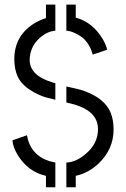

<svg xmlns="http://www.w3.org/2000/svg" viewBox="-20 -752 538 818"><path d="M33.2 -154.3 94.7 -175.8Q109.4 -91.8 190.4 -65.4Q215.8 -59.6 215.8 -59.6V45.9H175.8V-2.9Q100.6 -19.5 56.6 -89.8Q34.2 -126 33.2 -154.3ZM41 -500Q41 -602.5 130.9 -655.3Q153.3 -668 175.8 -674.8V-732.4H215.8V-621.1Q180.7 -619.1 146.5 -587.9Q107.4 -550.8 106.4 -497.1Q106.4 -430.7 202.1 -401.4Q209 -399.4 215.8 -397.5V-327.1Q173.8 -336.9 161.1 -341.8Q80.1 -374 55.7 -424.8Q41 -457 41 -500ZM262.7 45.9V-59.6Q304.7 -60.5 347.7 -98.6Q397.5 -141.6 397.5 -202.1Q397.5 -276.4 297.9 -306.6Q282.2 -310.5 262.7 -315.4V-383.8Q317.4 -372.1 338.9 -364.3Q425.8 -333 451.2 -272.5Q463.9 -241.2 463.9 -200.2Q463.9 -116.2 399.4 -54.7Q356.4 -14.6 302.7 -2.9V45.9ZM262.7 -621.1V-732.4H302.7V-676.8Q374 -658.2 418 -585Q432.6 -559.6 436.5 -540L375 -519.5Q368.2 -545.9 354 -566.4Q339.8 -586.9 324.7 -596.7Q309.6 -606.4 295.4 -612.8Q281.2 -619.1 271.5 -620.1Z"/></svg>

Font: Post No Bills Jaffna Medium
Style: Regular
Weight: 500
Designer: Kosala Senevirathne, Siva Puranthara, Lasantha Premarathna, Tharique Azeez
Foundry: Mooniak
Version: Version 1.220 ; ttfautohint (v1.6)